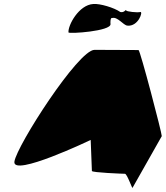

<svg xmlns="http://www.w3.org/2000/svg" viewBox="-20 -952 828 959"><path d="M52 -145C40 -65 433 -253 433 -253L439 -98C439 -90 593 -84 604 -84C615 -84 641 -6 642 -14L788 -272C790 -282 680 -702 672 -702C672 -702 533 -703 452 -703C371 -703 64 -225 52 -145ZM322 -790C324 -782 536 -796 532 -832C531 -840 531 -865 540 -862C567 -870 596 -826 616 -824C671 -818 696 -896 681 -892C666 -888 611 -894 610 -900C609 -908 602 -887 581 -892C550 -914 478 -935 446 -932C374 -928 319 -826 322 -790Z"/></svg>

Font: Ampere
Style: Ita
Weight: 400
Version: Version 1